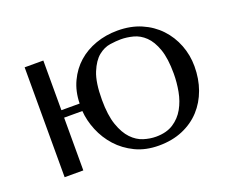

<svg xmlns="http://www.w3.org/2000/svg" viewBox="-91 -660 995 821"><g transform="rotate(-20 407.0 -249.5)"><path d="M165 -239V1H80V-499H165V-273H248Q249 -328 270 -372.5Q291 -417 325.5 -447.5Q360 -478 406.5 -494.5Q453 -511 506 -511Q566 -511 613.5 -490.5Q661 -470 694.5 -434.5Q728 -399 746 -352.5Q764 -306 764 -255Q764 -198 746.5 -149.5Q729 -101 696 -65Q663 -29 615 -8.5Q567 12 506 12Q446 12 399.5 -10.5Q353 -33 320.5 -69Q288 -105 269.5 -150Q251 -195 248 -239ZM343 -255Q343 -185 358.5 -140.5Q374 -96 398 -71Q422 -46 451 -37Q480 -28 507 -28Q555 -28 586.5 -48.5Q618 -69 636.5 -102Q655 -135 662.5 -175.5Q670 -216 670 -256Q670 -325 655 -367.5Q640 -410 616 -433Q592 -456 563 -463.5Q534 -471 507 -471Q486 -471 458 -467Q430 -463 404.5 -442.5Q379 -422 361 -378Q343 -334 343 -255Z"/></g></svg>

Font: Tenor Sans
Style: Regular
Weight: 400
Designer: Denis Masharov
Foundry: Denis Masharov
Version: Version 1.1